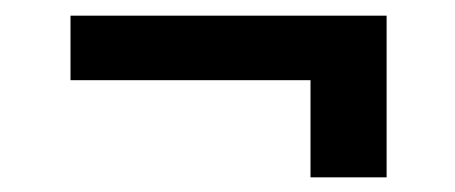

<svg xmlns="http://www.w3.org/2000/svg" viewBox="-20 -414 593 250"><path d="M483.4 -393.6V-183.1H384.3V-309.6H71.8V-393.6Z"/></svg>

Font: Interop Med
Style: Regular
Weight: 500
Designer: Rasmus Andersson, Google, Jang Haemin
Foundry: jhaemin
Version: Version 1.007